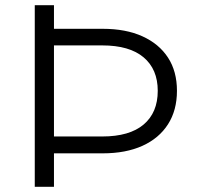

<svg xmlns="http://www.w3.org/2000/svg" viewBox="-20 -720 758 740"><path d="M114 0V-700H188V-609H376Q465 -609 529 -580Q593 -551 627.5 -498Q662 -445 662 -370Q662 -295 627.5 -241Q593 -187 529 -158Q465 -129 376 -129H188V0ZM188 -545V-194H374Q479 -194 533.5 -240Q588 -286 588 -370Q588 -453 533.5 -499Q479 -545 374 -545Z"/></svg>

Font: Modern
Style: Small
Weight: 400
Designer: Julieta Ulanovsky
Foundry: Julieta Ulanovsky
Version: Version 8.000